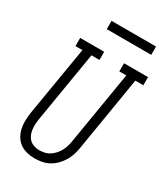

<svg xmlns="http://www.w3.org/2000/svg" viewBox="-221 -1013 982 1122"><g transform="rotate(30 269.5 -452.5)"><path d="M201 8Q174 8 148 1.5Q122 -5 101.5 -20Q81 -35 68 -57.5Q55 -80 49.5 -105.5Q44 -131 45 -158Q46 -185 50 -213L128 -680H81V-735H243V-680H189L110 -204Q107 -185 106 -166.5Q105 -148 107.5 -130.5Q110 -113 117 -97Q124 -81 136.5 -69.5Q149 -58 166 -52.5Q183 -47 202 -47Q219 -47 237 -51Q255 -55 270.5 -65Q286 -75 298.5 -89Q311 -103 320 -119Q329 -135 334 -152Q339 -169 342 -186L424 -680H377V-735H539V-680H485L402 -177Q398 -153 390.5 -129.5Q383 -106 369.5 -84Q356 -62 337.5 -43.5Q319 -25 296.5 -13Q274 -1 249.5 3.5Q225 8 201 8ZM190 -857V-913H490V-857Z"/></g></svg>

Font: Iosevka Slab Light
Style: Italic
Weight: 300
Italic angle: -9°
Monospace: yes
Designer: Belleve Invis
Foundry: Belleve Invis
Version: Version 11.1.1; ttfautohint (v1.8.3)